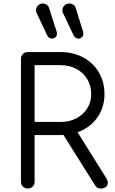

<svg xmlns="http://www.w3.org/2000/svg" viewBox="-20 -1079 658 1099"><path d="M139 0Q122 0 111 -11Q100 -22 100 -39V-742Q100 -759 111 -770Q122 -781 139 -781H326Q399 -781 456 -750.5Q513 -720 545.5 -665.5Q578 -611 578 -540Q578 -472 545.5 -419Q513 -366 456 -336Q399 -306 326 -306H178V-39Q178 -22 167 -11Q156 0 139 0ZM557 0Q544 0 536.5 -5Q529 -10 523 -20L331 -326L409 -346L588 -60Q603 -36 593.5 -18Q584 0 557 0ZM178 -381H326Q377 -381 416.5 -401.5Q456 -422 479 -458Q502 -494 502 -540Q502 -589 479 -626.5Q456 -664 416.5 -685Q377 -706 326 -706H178ZM429 -858Q411 -858 401 -877L340 -1006Q337 -1013 337 -1021Q337 -1035 348 -1047Q359 -1059 377 -1059Q389 -1059 399 -1052.5Q409 -1046 413 -1035L455 -899Q457 -894 457 -887Q457 -873 448 -865.5Q439 -858 429 -858ZM278 -858Q259 -858 250 -877L189 -1006Q187 -1010 186.5 -1013.5Q186 -1017 186 -1021Q186 -1035 197 -1047Q208 -1059 225 -1059Q237 -1059 247 -1052.5Q257 -1046 260 -1035L304 -899Q305 -896 305.5 -893Q306 -890 306 -887Q306 -873 297 -865.5Q288 -858 278 -858Z"/></svg>

Font: Comfortaa
Style: Regular
Weight: 400
Designer: Johan Aakerlund
Foundry: Johan Aakerlund
Version: Version 3.104; ttfautohint (v1.8.1.43-b0c9)